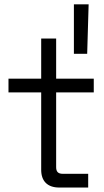

<svg xmlns="http://www.w3.org/2000/svg" viewBox="-20 -840 466 860"><path d="M245 0H375V-61.5H261.5C239.5 -61.5 231.5 -71.5 231.5 -91.5V-426H400V-487.5H231.5V-667.5H164.5V-487.5H18V-426H164.5V-79C164.5 -29.5 192 0 245 0ZM311 -820.5V-599H370.5L377 -820.5Z"/></svg>

Font: MCL Standard Light
Style: Regular
Weight: 300
Designer: Květoslav Bartoš
Foundry: Florian Karsten
Version: Version 1.001;Glyphs 3.2.3 (3260)